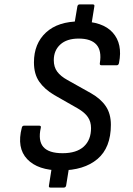

<svg xmlns="http://www.w3.org/2000/svg" viewBox="-20 -762 603 871"><path d="M254 11Q152 11 103.5 -40Q55 -91 79 -183Q81 -192 90 -192H157Q168 -192 165 -182Q152 -124 176.5 -95.5Q201 -67 264 -67Q327 -67 360 -97Q393 -127 393 -181Q393 -210 378.5 -231Q364 -252 333 -270L226 -331Q182 -357 158 -391.5Q134 -426 134 -479Q134 -564 188.5 -614.5Q243 -665 343 -665Q446 -665 491.5 -614Q537 -563 520 -477Q518 -466 510 -466H440Q431 -466 433 -476Q442 -532 417.5 -559.5Q393 -587 337 -587Q283 -587 253.5 -560Q224 -533 224 -489Q224 -458 239.5 -437Q255 -416 286 -399L393 -339Q437 -314 460 -280Q483 -246 483 -196Q483 -92 422 -40.5Q361 11 254 11ZM209 89Q200 89 202 80L215 -3L294 -7L280 80Q278 89 269 89ZM317 -650 331 -733Q333 -742 341 -742H401Q410 -742 408 -733L394 -646Z"/></svg>

Font: Sofia Sans Semi Condensed Medium
Style: Italic
Weight: 500
Italic angle: -9°
Version: Version 4.100